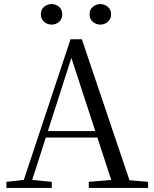

<svg xmlns="http://www.w3.org/2000/svg" viewBox="-20 -928 758 948"><path d="M234.9 -806.5Q213.6 -806.5 197.6 -820.4Q181.6 -834.4 181.6 -857.4Q181.6 -881.1 197.6 -894.4Q213.6 -907.8 234.9 -907.8Q256.5 -907.8 271.9 -894.4Q287.2 -881.1 287.2 -857.4Q287.2 -834.4 271.9 -820.4Q256.5 -806.5 234.9 -806.5ZM475.4 -806.5Q454.3 -806.5 438.3 -820.4Q422.3 -834.4 422.3 -857.4Q422.3 -881.1 438.3 -894.4Q454.3 -907.8 475.4 -907.8Q496.1 -907.8 512.3 -894.4Q528.5 -881.1 528.5 -857.4Q528.5 -834.4 512.3 -820.4Q496.1 -806.5 475.4 -806.5ZM11.6 0V-30.1L110.1 -41.1H127.5L235.7 -30.1V0ZM84.4 0 328.3 -734.2H384.1L632.2 0H542.1L321.9 -674.6H342.1L338.3 -660.6L126.3 0ZM192.4 -248.8 195.9 -280.7H500.1L503.6 -248.8ZM418.3 0V-30.3L551.9 -41.3H580.7L711.1 -30.3V0Z"/></svg>

Font: Noto Serif HK ExtraLight
Style: Regular
Weight: 200
Designer: Ryoko NISHIZUKA 西塚涼子 (kana & ideographs); Frank Grießhammer (Latin, Greek & Cyrillic); Wenlong ZHANG 张文龙 (bopomofo); San
Foundry: Adobe
Version: Version 2.002-H1;hotconv 1.1.0;makeotfexe 2.6.0